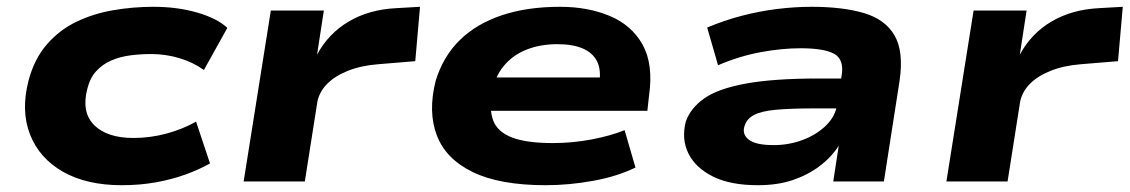

<svg xmlns="http://www.w3.org/2000/svg" viewBox="-20 -534 3324 565"><path d="M338 11Q235 11 165.5 -28.5Q96 -68 68.5 -138Q41 -208 64 -297Q81 -361 118 -403.5Q155 -446 205 -470Q255 -494 313.5 -504Q372 -514 431 -514Q502 -514 560.5 -497Q619 -480 649 -452L580 -328Q548 -351 507.5 -363Q467 -375 425 -375Q393 -375 363 -371Q333 -367 307.5 -356Q282 -345 263.5 -325Q245 -305 237 -273Q219 -204 257 -166Q295 -128 373 -128Q421 -128 468.5 -140.5Q516 -153 557 -176L598 -53Q566 -35 526 -20.5Q486 -6 439 2.5Q392 11 338 11Z M697 0 777 -503H933L913 -373Q946 -435 1006 -470.5Q1066 -506 1146 -510L1216 -514L1202 -354L1093 -345Q1042 -341 1003.5 -325.5Q965 -310 942.5 -287Q920 -264 914 -235L877 0Z M1586 11Q1451 11 1371.5 -27.5Q1292 -66 1265.5 -135.5Q1239 -205 1262 -296Q1284 -368 1333 -416Q1382 -464 1456.5 -489Q1531 -514 1628 -514Q1710 -514 1774.5 -487Q1839 -460 1871 -402.5Q1903 -345 1890 -253L1885 -208H1392L1406 -306H1768L1743 -283Q1750 -328 1737 -353.5Q1724 -379 1694.5 -391.5Q1665 -404 1620 -404Q1570 -404 1529.5 -388Q1489 -372 1462.5 -340Q1436 -308 1427 -259L1428 -262Q1419 -212 1431.5 -179Q1444 -146 1486.5 -129.5Q1529 -113 1607 -113Q1664 -113 1720 -123.5Q1776 -134 1818 -151L1850 -41Q1797 -15 1726 -2Q1655 11 1586 11Z M2210 11Q2129 11 2078 -14.5Q2027 -40 2006 -82Q1985 -124 1998 -176Q2012 -216 2052.5 -244.5Q2093 -273 2174.5 -288Q2256 -303 2390 -303H2484L2471 -215H2375Q2306 -215 2263 -211Q2220 -207 2198.5 -195.5Q2177 -184 2171 -163Q2163 -139 2183.5 -123Q2204 -107 2257 -107Q2301 -107 2341.5 -122Q2382 -137 2410 -164Q2438 -191 2443 -225L2457 -314Q2464 -360 2434 -376Q2404 -392 2336 -392Q2281 -392 2218.5 -380.5Q2156 -369 2093 -342L2061 -453Q2111 -474 2162.5 -487.5Q2214 -501 2266.5 -507.5Q2319 -514 2368 -514Q2460 -514 2522.5 -495.5Q2585 -477 2612.5 -429.5Q2640 -382 2627 -295L2581 0H2432L2448 -104V-105Q2427 -72 2393 -46Q2359 -20 2314 -4.5Q2269 11 2210 11Z M2765 0 2845 -503H3001L2981 -373Q3014 -435 3074 -470.5Q3134 -506 3214 -510L3284 -514L3270 -354L3161 -345Q3110 -341 3071.5 -325.5Q3033 -310 3010.5 -287Q2988 -264 2982 -235L2945 0Z"/></svg>

Font: Nunito Sans 7pt Expanded ExtraBold
Style: Italic
Weight: 800
Width: 7
Italic angle: -9°
Designer: Vernon Adams
Foundry: Vernon Adams
Version: Version 3.101;gftools[0.9.27]